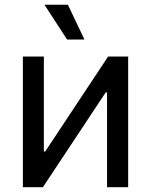

<svg xmlns="http://www.w3.org/2000/svg" viewBox="-20 -775 625 795"><path d="M510.7 0H423.3V-392.1H417.5L157.7 0H74.7V-541H161.6V-147.5H167L427.7 -541H510.7ZM257.8 -611.3 164.1 -755.4H261.2L329.6 -611.3Z"/></svg>

Font: Inter 17pt
Style: Regular
Weight: 400
Version: Version 4.001;git-66647c0bb